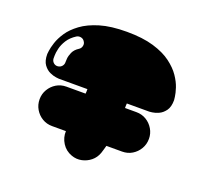

<svg xmlns="http://www.w3.org/2000/svg" viewBox="-140 -803 1279 1185"><g transform="rotate(20 500.0 -210.5)"><path d="M500 -632Q604 -632 676 -610.5Q748 -589 793.5 -555Q839 -521 864.5 -483.5Q890 -446 901 -412Q912 -378 914.5 -356.5Q917 -335 917 -335Q917 -290 899 -265.5Q881 -241 857.5 -230.5Q834 -220 816 -218Q798 -216 798 -216Q764 -216 725.5 -216Q687 -216 650 -216Q649 -208 649 -201Q649 -194 649 -186H724Q760 -186 789 -168.5Q818 -151 835.5 -121.5Q853 -92 853 -57Q853 -21 835.5 8.5Q818 38 789 55.5Q760 73 724 73H621Q617 86 613.5 99.5Q610 113 606 124Q594 158 567.5 179.5Q541 201 507.5 208Q474 215 441 203Q399 188 376 151.5Q353 115 355 73H264Q228 73 199 55.5Q170 38 152.5 8.5Q135 -21 135 -57Q135 -92 152.5 -121.5Q170 -151 199 -168.5Q228 -186 264 -186H390Q391 -194 391 -201Q391 -208 391 -216Q347 -216 296.5 -216Q246 -216 203 -216Q203 -216 185 -218Q167 -220 143.5 -230.5Q120 -241 102 -265.5Q84 -290 84 -335Q84 -335 86.5 -356.5Q89 -378 100 -412Q111 -446 136 -483.5Q161 -521 207 -555Q253 -589 324.5 -610.5Q396 -632 500 -632ZM257 -432Q270 -440 274 -456Q278 -472 269 -485Q261 -499 245.5 -502.5Q230 -506 216 -498Q180 -475 161.5 -445.5Q143 -416 136.5 -388Q130 -360 130 -341Q130 -322 130 -320Q132 -304 144 -294Q156 -284 172 -286Q188 -288 198 -300Q208 -312 207 -328Q207 -330 208 -348.5Q209 -367 219.5 -391Q230 -415 257 -432Z"/></g></svg>

Font: Nikukyu
Style: Regular
Weight: 400
Version: Version 1.00